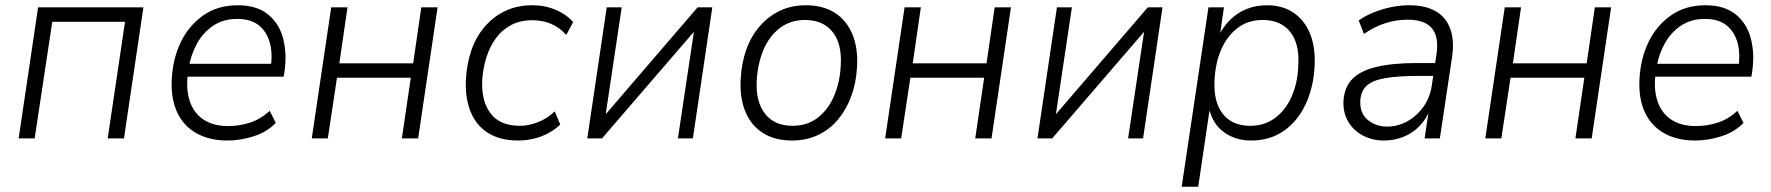

<svg xmlns="http://www.w3.org/2000/svg" viewBox="-20 -527 6744 731"><path d="M51 0 125 -499H526L452 0H390L456 -444H179L112 0Z M846 8Q777 8 727.5 -20Q678 -48 654 -100.5Q630 -153 634 -226Q638 -304 668.5 -367Q699 -430 754 -468.5Q809 -507 885 -507Q957 -507 1000 -472.5Q1043 -438 1058 -380Q1073 -322 1063 -254L1060 -235H677L685 -284H1031L1010 -267Q1019 -321 1007.5 -363.5Q996 -406 965.5 -430.5Q935 -455 883 -455Q830 -455 791.5 -429Q753 -403 730 -361Q707 -319 699 -272L696 -252Q687 -190 702 -143.5Q717 -97 754.5 -72Q792 -47 848 -47Q891 -47 931.5 -60Q972 -73 1007 -105L1030 -59Q996 -24 945.5 -8Q895 8 846 8Z M1167 0 1241 -499H1303L1272 -286H1553L1584 -499H1646L1572 0H1510L1544 -231H1263L1228 0Z M1953 8Q1884 8 1838 -21Q1792 -50 1771 -103.5Q1750 -157 1754 -226Q1757 -283 1774 -333.5Q1791 -384 1823.5 -423Q1856 -462 1902 -484.5Q1948 -507 2007 -507Q2055 -507 2096 -489.5Q2137 -472 2162 -443L2136 -394Q2111 -422 2078.5 -436Q2046 -450 2007 -450Q1961 -450 1926.5 -432Q1892 -414 1868.5 -382Q1845 -350 1832 -309Q1819 -268 1816 -223Q1812 -143 1847.5 -95.5Q1883 -48 1960 -48Q1992 -48 2027.5 -61.5Q2063 -75 2092 -103L2113 -53Q2095 -35 2068.5 -20.5Q2042 -6 2012.5 1Q1983 8 1953 8Z M2216 0 2290 -499H2347L2283 -71H2268L2636 -499H2692L2618 0H2561L2625 -427H2640L2272 0Z M2996 8Q2930 8 2885 -20.5Q2840 -49 2818 -101.5Q2796 -154 2800 -225Q2803 -286 2821 -337Q2839 -388 2871.5 -426Q2904 -464 2948.5 -485.5Q2993 -507 3047 -507Q3113 -507 3158 -478.5Q3203 -450 3225 -397.5Q3247 -345 3243 -273Q3240 -213 3221.5 -162Q3203 -111 3171 -72.5Q3139 -34 3094.5 -13Q3050 8 2996 8ZM2998 -48Q3053 -48 3093 -78.5Q3133 -109 3155.5 -161.5Q3178 -214 3181 -278Q3186 -361 3149.5 -406Q3113 -451 3045 -451Q2990 -451 2949.5 -420.5Q2909 -390 2887 -338Q2865 -286 2861 -220Q2857 -139 2893 -93.5Q2929 -48 2998 -48Z M3350 0 3424 -499H3486L3455 -286H3736L3767 -499H3829L3755 0H3693L3727 -231H3446L3411 0Z M3930 0 4004 -499H4061L3997 -71H3982L4350 -499H4406L4332 0H4275L4339 -427H4354L3986 0Z M4479 184 4581 -499H4640L4624 -389H4619Q4638 -427 4665 -453Q4692 -479 4727 -493Q4762 -507 4804 -507Q4863 -507 4905 -478.5Q4947 -450 4968 -398Q4989 -346 4985 -274Q4981 -196 4951.5 -131.5Q4922 -67 4869 -29.5Q4816 8 4743 8Q4685 8 4641.5 -22.5Q4598 -53 4583 -114H4586L4542 184ZM4740 -48Q4795 -48 4835.5 -78.5Q4876 -109 4898.5 -161.5Q4921 -214 4923 -278Q4928 -361 4892 -406Q4856 -451 4787 -451Q4732 -451 4692 -420.5Q4652 -390 4629.5 -338.5Q4607 -287 4604 -220Q4600 -139 4635.5 -93.5Q4671 -48 4740 -48Z M5249 8Q5205 8 5169 -11Q5133 -30 5113 -64Q5093 -98 5095 -142Q5098 -195 5129 -226.5Q5160 -258 5221.5 -272.5Q5283 -287 5375 -287H5455L5447 -238H5383Q5302 -238 5253.5 -229.5Q5205 -221 5183 -200.5Q5161 -180 5159 -143Q5157 -95 5188 -70Q5219 -45 5261 -45Q5301 -45 5337 -64.5Q5373 -84 5398.5 -119Q5424 -154 5431 -200L5449 -320Q5459 -386 5432 -419Q5405 -452 5340 -452Q5296 -452 5255 -439Q5214 -426 5173 -398L5153 -449Q5178 -467 5210.5 -480Q5243 -493 5277.5 -500Q5312 -507 5346 -507Q5407 -507 5446.5 -484Q5486 -461 5502 -416Q5518 -371 5508 -307L5462 0H5404L5421 -114H5426Q5411 -74 5384 -46.5Q5357 -19 5322 -5.5Q5287 8 5249 8Z M5635 0 5709 -499H5771L5740 -286H6021L6052 -499H6114L6040 0H5978L6012 -231H5731L5696 0Z M6434 8Q6365 8 6315.5 -20Q6266 -48 6242 -100.5Q6218 -153 6222 -226Q6226 -304 6256.5 -367Q6287 -430 6342 -468.5Q6397 -507 6473 -507Q6545 -507 6588 -472.5Q6631 -438 6646 -380Q6661 -322 6651 -254L6648 -235H6265L6273 -284H6619L6598 -267Q6607 -321 6595.5 -363.5Q6584 -406 6553.5 -430.5Q6523 -455 6471 -455Q6418 -455 6379.5 -429Q6341 -403 6318 -361Q6295 -319 6287 -272L6284 -252Q6275 -190 6290 -143.5Q6305 -97 6342.5 -72Q6380 -47 6436 -47Q6479 -47 6519.5 -60Q6560 -73 6595 -105L6618 -59Q6584 -24 6533.5 -8Q6483 8 6434 8Z"/></svg>

Font: Nunitoga
Style: Light Italic
Weight: 300
Italic angle: -9°
Designer: Vernon Adams
Foundry: Vernon Adams
Version: Version 1.0